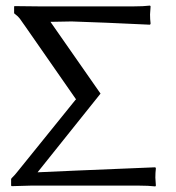

<svg xmlns="http://www.w3.org/2000/svg" viewBox="-20 -668 632 691"><path d="M123 -645H460Q496.1 -645 520 -647.9L522 -645Q520 -616.7 520 -616.2Q520 -598.6 522 -583L520 -579.1Q347.7 -587.4 237.8 -590.8L161.6 -589.4L341.8 -331.1L115.2 -47.9L256.8 -54.2L539.1 -65.9L541 -62Q539.1 -46.4 539.1 -28.8Q539.1 -28.3 541 0L539.1 2.9Q514.6 0 479 0H91.8L22 2L20 0V-23.9L22 -26.9Q34.2 -39.1 41 -47.9L252 -309.1L253.9 -310.1L68.8 -576.2Q66.4 -579.6 63.2 -584Q60.1 -588.4 58.8 -590.3Q57.6 -592.3 55.4 -595.2Q53.2 -598.1 52.2 -599.6Q51.3 -601.1 49.8 -602.8Q48.3 -604.5 47.1 -605.7Q45.9 -606.9 44.7 -608.4Q43.5 -609.9 41.5 -611.3Q39.6 -612.8 37.8 -614.3Q36.1 -615.7 33.2 -618.2L30.8 -620.1V-645L33.2 -646Z"/></svg>

Font: Linux Biolinum
Style: Regular
Weight: 400
Designer: Philipp H. Poll
Foundry: Philipp H. Poll
Version: Version 0.6.4